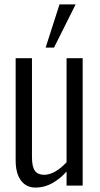

<svg xmlns="http://www.w3.org/2000/svg" viewBox="-20 -842 452 871"><path d="M141 9Q112 9 92 -6Q72 -21 61.5 -48Q51 -75 51 -114V-578H125V-130Q125 -85 138.5 -67Q152 -49 180 -49Q206 -49 232.5 -65Q259 -81 282 -106V-578H355V0H282V-64Q254 -32 218 -11.5Q182 9 141 9ZM187 -626 250 -822H323L225 -626Z"/></svg>

Font: Oswald Light
Style: Regular
Weight: 300
Designer: Vernon Adams
Foundry: Vernon Adams
Version: Version 4.103;gftools[0.9.33.dev8+g029e19f]